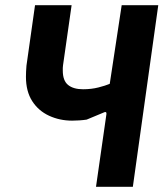

<svg xmlns="http://www.w3.org/2000/svg" viewBox="-20 -720 642 740"><path d="M350 0 390 -279Q391 -287 387.5 -288Q384 -289 374 -284L314 -259Q301 -257 285.5 -256Q270 -255 258 -255Q210 -255 169 -274Q128 -293 104 -330.5Q80 -368 80 -424Q80 -434 80.5 -444.5Q81 -455 82 -467L115 -700H256L223 -469Q222 -464 222 -458.5Q222 -453 222 -448Q222 -409 242.5 -392.5Q263 -376 300 -376Q332 -376 359.5 -383Q387 -390 403 -397L449 -700H590L492 0Z"/></svg>

Font: Finlandica SemiBold
Style: Italic
Weight: 600
Italic angle: -8°
Designer: Niklas Ekholm, Juho Hiilivirta, Jaakko Suomalainen
Foundry: Helsinki Type Studio
Version: Version 1.063